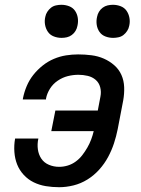

<svg xmlns="http://www.w3.org/2000/svg" viewBox="-20 -769 590 801"><path d="M227 12Q198 12 171 7.5Q144 3 120.5 -8.5Q97 -20 79 -39.5Q61 -59 51.5 -83Q42 -107 40 -135Q38 -163 43 -191H140Q135 -168 138 -146Q141 -124 152.5 -107Q164 -90 184 -81.5Q204 -73 227 -73Q245 -73 263 -78.5Q281 -84 296.5 -95.5Q312 -107 323.5 -122Q335 -137 344.5 -153.5Q354 -170 360.5 -187.5Q367 -205 371 -222H194L211 -308H388L399 -366Q403 -386 398 -405Q393 -424 379 -436Q365 -448 346 -452.5Q327 -457 307 -457Q285 -457 263 -451.5Q241 -446 221 -432.5Q201 -419 188.5 -399Q176 -379 172 -358V-354H75L76 -360Q81 -385 91.5 -410Q102 -435 119 -456.5Q136 -478 158 -495.5Q180 -513 205 -523.5Q230 -534 255.5 -538Q281 -542 306 -542Q334 -542 361.5 -538.5Q389 -535 413 -524.5Q437 -514 456.5 -497Q476 -480 486.5 -456.5Q497 -433 498 -405.5Q499 -378 494 -350L471 -230Q465 -200 455.5 -171Q446 -142 431 -114Q416 -86 394 -61.5Q372 -37 344.5 -20Q317 -3 286.5 4.5Q256 12 227 12ZM452 -611Q435 -611 419.5 -617Q404 -623 395 -636Q386 -649 383.5 -665.5Q381 -682 385 -699Q387 -710 393 -720Q399 -730 408.5 -737Q418 -744 429 -746.5Q440 -749 451 -749Q468 -749 483.5 -743Q499 -737 508 -724Q517 -711 520 -694.5Q523 -678 519 -661Q517 -650 510.5 -640Q504 -630 495 -623Q486 -616 474.5 -613.5Q463 -611 452 -611ZM237 -611Q220 -611 204.5 -617Q189 -623 180 -636Q171 -649 168 -665.5Q165 -682 169 -699Q171 -710 177.5 -720Q184 -730 193 -737Q202 -744 213.5 -746.5Q225 -749 236 -749Q253 -749 268.5 -743Q284 -737 293 -724Q302 -711 304.5 -694.5Q307 -678 303 -661Q301 -650 295 -640Q289 -630 279.5 -623Q270 -616 259 -613.5Q248 -611 237 -611Z"/></svg>

Font: Lode Dark Term
Style: Bold Italic
Weight: 700
Italic angle: -11°
Monospace: yes
Designer: Belleve Invis
Foundry: Belleve Invis
Version: Version 29.2.0